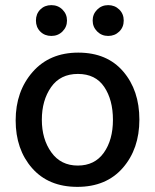

<svg xmlns="http://www.w3.org/2000/svg" viewBox="-20 -719 604 748"><path d="M223.5 -681.5Q241 -664 241 -639Q241 -614 223.5 -596.5Q206 -579 180 -579Q154 -579 137 -596Q120 -613 120 -639Q120 -665 137 -682Q154 -699 180 -699Q206 -699 223.5 -681.5ZM444.5 -682Q462 -665 462 -639Q462 -613 444.5 -596Q427 -579 401.5 -579Q376 -579 358.5 -596.5Q341 -614 341 -639Q341 -664 358.5 -681.5Q376 -699 401.5 -699Q427 -699 444.5 -682ZM283.5 -431Q215 -431 179 -379.5Q143 -328 143 -252.5Q143 -177 180 -125.5Q217 -74 283 -74Q349 -74 384.5 -124Q420 -174 420 -252Q420 -330 386 -380.5Q352 -431 283.5 -431ZM460 -440.5Q523 -367 523 -253Q523 -139 458.5 -65Q394 9 281.5 9Q169 9 105 -64Q41 -137 41 -250Q41 -363 107 -438.5Q173 -514 285 -514Q397 -514 460 -440.5Z"/></svg>

Font: Hind Jalandhar Medium
Style: Regular
Weight: 500
Designer: Namrata Goyal
Foundry: Indian Type Foundry
Version: Version 0.702;PS 1.0;hotconv 1.0.81;makeotf.lib2.5.63406